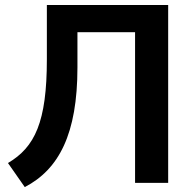

<svg xmlns="http://www.w3.org/2000/svg" viewBox="-20 -739 773 776"><path d="M80.1 17.1C217.8 -54.2 293 -197.3 293 -466.3V-608.9H525.9V0H659.7V-718.8H169.4V-499C169.4 -245.1 120.6 -144 12.2 -80.1Z"/></svg>

Font: Winston SemiBold
Style: Regular
Weight: 600
Designer: Vernon Adams, Kim Jin-seong, David Berlow, Cristiano Sobral
Foundry: The Winston Project Authors
Version: Version 3.004